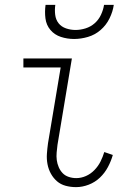

<svg xmlns="http://www.w3.org/2000/svg" viewBox="-20 -760 540 788"><path d="M292 8Q270 8 249.5 2.5Q229 -3 214 -16Q199 -29 189 -47Q179 -65 175 -86Q171 -107 172.5 -128.5Q174 -150 177 -172L229 -483H76V-520H275L216 -166Q214 -150 212.5 -134Q211 -118 213 -103Q215 -88 221 -74Q227 -60 237 -49.5Q247 -39 262 -34Q277 -29 293 -29Q313 -29 332.5 -37.5Q352 -46 367.5 -62Q383 -78 392.5 -97Q402 -116 408 -136L443 -124Q436 -99 423 -74.5Q410 -50 390 -31Q370 -12 344 -2Q318 8 292 8ZM284 -600Q256 -600 230 -608.5Q204 -617 187 -637Q170 -657 166.5 -684.5Q163 -712 167 -740H207Q204 -720 206.5 -699.5Q209 -679 220.5 -664.5Q232 -650 251 -643.5Q270 -637 290 -637Q310 -637 331 -643.5Q352 -650 368.5 -664.5Q385 -679 394.5 -699.5Q404 -720 407 -740H447Q443 -712 429.5 -684.5Q416 -657 393 -637Q370 -617 341 -608.5Q312 -600 284 -600Z"/></svg>

Font: Iosevka Curly Slab Extralight
Style: Italic
Weight: 200
Italic angle: -9°
Monospace: yes
Designer: Belleve Invis
Foundry: Belleve Invis
Version: Version 22.1.2; ttfautohint (v1.8.4)